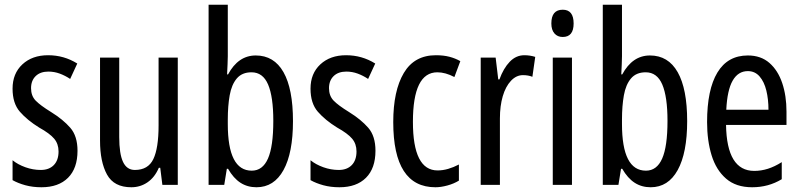

<svg xmlns="http://www.w3.org/2000/svg" viewBox="-20 -780 3378 810"><path d="M307 -144Q307 -70 267 -30Q227 10 155 10Q118 10 87 1.5Q56 -7 33 -20V-104Q55 -86 87 -74.5Q119 -63 152 -63Q187 -63 207 -83.5Q227 -104 227 -141Q227 -173 208.5 -195Q190 -217 145 -242Q95 -273 64 -308.5Q33 -344 33 -406Q33 -470 74.5 -508.5Q116 -547 183 -547Q250 -547 306 -512L276 -447Q255 -461 232 -469.5Q209 -478 184 -478Q150 -478 130.5 -459Q111 -440 111 -408Q111 -376 130 -356Q149 -336 196 -307Q246 -276 276.5 -241Q307 -206 307 -144Z M730 -537V0H665L656 -72H650Q633 -32 602.5 -11Q572 10 534 10Q461 10 431.5 -43.5Q402 -97 402 -187V-537H483V-202Q483 -131 499 -97Q515 -63 549 -63Q605 -63 627 -109Q649 -155 649 -251V-537Z M941 -543Q941 -527 940 -508Q939 -489 938 -466H942Q985 -546 1059 -546Q1136 -546 1176 -475.5Q1216 -405 1216 -269Q1216 -135 1176 -62.5Q1136 10 1062 10Q1024 10 994.5 -9Q965 -28 942 -68H937L926 0H860V-760H941ZM1041 -475Q1001 -475 979 -449Q957 -423 949 -378Q941 -333 941 -276V-257Q941 -60 1042 -60Q1088 -60 1110.5 -111Q1133 -162 1133 -270Q1133 -372 1111 -423.5Q1089 -475 1041 -475Z M1564 -144Q1564 -70 1524 -30Q1484 10 1412 10Q1375 10 1344 1.5Q1313 -7 1290 -20V-104Q1312 -86 1344 -74.5Q1376 -63 1409 -63Q1444 -63 1464 -83.5Q1484 -104 1484 -141Q1484 -173 1465.5 -195Q1447 -217 1402 -242Q1352 -273 1321 -308.5Q1290 -344 1290 -406Q1290 -470 1331.5 -508.5Q1373 -547 1440 -547Q1507 -547 1563 -512L1533 -447Q1512 -461 1489 -469.5Q1466 -478 1441 -478Q1407 -478 1387.5 -459Q1368 -440 1368 -408Q1368 -376 1387 -356Q1406 -336 1453 -307Q1503 -276 1533.5 -241Q1564 -206 1564 -144Z M1817 10Q1639 10 1639 -265Q1639 -397 1683.5 -472Q1728 -547 1819 -547Q1851 -547 1876 -540.5Q1901 -534 1922 -522L1897 -455Q1859 -475 1825 -475Q1722 -475 1722 -266Q1722 -61 1826 -61Q1848 -61 1870.5 -67.5Q1893 -74 1916 -86V-18Q1895 -5 1867.5 2.5Q1840 10 1817 10Z M2192 -547Q2216 -547 2238 -540L2226 -456Q2209 -463 2186 -463Q2158 -463 2135.5 -439Q2113 -415 2101 -374Q2089 -333 2089 -280V0H2008V-537H2071L2082 -445H2087Q2104 -492 2130.5 -519.5Q2157 -547 2192 -547Z M2354 -739Q2400 -739 2400 -681Q2400 -624 2354 -624Q2332 -624 2319 -639Q2306 -654 2306 -681Q2306 -739 2354 -739ZM2393 -537V0H2312V-537Z M2604 -543Q2604 -527 2603 -508Q2602 -489 2601 -466H2605Q2648 -546 2722 -546Q2799 -546 2839 -475.5Q2879 -405 2879 -269Q2879 -135 2839 -62.5Q2799 10 2725 10Q2687 10 2657.5 -9Q2628 -28 2605 -68H2600L2589 0H2523V-760H2604ZM2704 -475Q2664 -475 2642 -449Q2620 -423 2612 -378Q2604 -333 2604 -276V-257Q2604 -60 2705 -60Q2751 -60 2773.5 -111Q2796 -162 2796 -270Q2796 -372 2774 -423.5Q2752 -475 2704 -475Z M3135 -546Q3190 -546 3226 -514.5Q3262 -483 3280 -429.5Q3298 -376 3298 -309V-253H3043Q3046 -59 3162 -59Q3191 -59 3219.5 -68Q3248 -77 3278 -96V-24Q3222 10 3153 10Q3085 10 3043 -26.5Q3001 -63 2982 -125Q2963 -187 2963 -265Q2963 -402 3006.5 -474Q3050 -546 3135 -546ZM3135 -480Q3094 -480 3071 -440Q3048 -400 3044 -317H3222Q3222 -361 3213 -398Q3204 -435 3184.5 -457.5Q3165 -480 3135 -480Z"/></svg>

Font: Noto Sans Sinhala UI ExtraCondensed
Style: Regular
Weight: 400
Width: 2
Designer: Jelle Bosma - Monotype Design Team
Foundry: Monotype Imaging Inc.
Version: Version 2.006; ttfautohint (v1.8.4.7-5d5b)